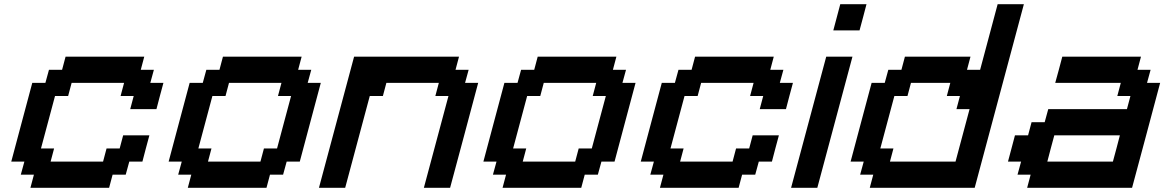

<svg xmlns="http://www.w3.org/2000/svg" viewBox="-20 -895 5549 915"><path d="M125 0H500L516.6 -62.5H579.1L596.2 -125H658.7Q664.1 -145.5 675 -187.3Q686 -229 691.9 -250H566.9L550.3 -187.5H487.8L471.2 -125H221.2L237.8 -187.5H175.3Q186.5 -229 208.7 -312.3Q231 -395.5 242.2 -437.5H304.7L321.3 -500H571.3L554.7 -437.5H617.2L600.6 -375H725.6Q731 -395.5 741.9 -437.3Q752.9 -479 758.8 -500H696.3L713.4 -562.5H650.9L667.5 -625H292.5L275.9 -562.5H213.4L196.3 -500H133.8Q117.2 -437.5 83.7 -312.5Q50.3 -187.5 33.7 -125H96.2L79.1 -62.5H141.6Z M875 0H1250L1266.6 -62.5H1329.1L1346.2 -125H1408.7Q1425.3 -187.5 1458.7 -312.5Q1492.2 -437.5 1508.8 -500H1446.3L1463.4 -562.5H1400.9L1417.5 -625H1042.5L1025.9 -562.5H963.4L946.3 -500H883.8Q867.2 -437.5 833.7 -312.5Q800.3 -187.5 783.7 -125H846.2L829.1 -62.5H891.6ZM1221.2 -125H971.2L987.8 -187.5H925.3Q936.5 -229 958.7 -312.3Q981 -395.5 992.2 -437.5H1054.7L1071.3 -500H1321.3L1304.7 -437.5H1367.2Q1356 -396 1333.7 -312.5Q1311.5 -229 1300.3 -187.5H1237.8Z M2000 0H2125Q2147.5 -83 2192.1 -250Q2236.8 -417 2258.8 -500H2196.3L2213.4 -562.5H2150.9L2167.5 -625H1667.5Q1639.6 -520.5 1583.7 -312.3Q1527.8 -104 1500 0H1625L1742.2 -437.5H1804.7L1821.3 -500H2071.3L2054.7 -437.5H2117.2Z M2375 0H2750L2766.6 -62.5H2829.1L2846.2 -125H2908.7Q2925.3 -187.5 2958.7 -312.5Q2992.2 -437.5 3008.8 -500H2946.3L2963.4 -562.5H2900.9L2917.5 -625H2542.5L2525.9 -562.5H2463.4L2446.3 -500H2383.8Q2367.2 -437.5 2333.7 -312.5Q2300.3 -187.5 2283.7 -125H2346.2L2329.1 -62.5H2391.6ZM2721.2 -125H2471.2L2487.8 -187.5H2425.3Q2436.5 -229 2458.7 -312.3Q2481 -395.5 2492.2 -437.5H2554.7L2571.3 -500H2821.3L2804.7 -437.5H2867.2Q2856 -396 2833.7 -312.5Q2811.5 -229 2800.3 -187.5H2737.8Z M3125 0H3500L3516.6 -62.5H3579.1L3596.2 -125H3658.7Q3664.1 -145.5 3675 -187.3Q3686 -229 3691.9 -250H3566.9L3550.3 -187.5H3487.8L3471.2 -125H3221.2L3237.8 -187.5H3175.3Q3186.5 -229 3208.7 -312.3Q3231 -395.5 3242.2 -437.5H3304.7L3321.3 -500H3571.3L3554.7 -437.5H3617.2L3600.6 -375H3725.6Q3731 -395.5 3741.9 -437.3Q3752.9 -479 3758.8 -500H3696.3L3713.4 -562.5H3650.9L3667.5 -625H3292.5L3275.9 -562.5H3213.4L3196.3 -500H3133.8Q3117.2 -437.5 3083.7 -312.5Q3050.3 -187.5 3033.7 -125H3096.2L3079.1 -62.5H3141.6Z M3750 0H3875Q3902.8 -104 3958.7 -312.3Q4014.6 -520.5 4042.5 -625H3917.5Q3889.6 -520.5 3833.7 -312.3Q3777.8 -104 3750 0ZM3951.2 -750H4076.2Q4082 -771 4093 -812.5Q4104 -854 4109.4 -875H3984.4Q3979 -854 3967.8 -812.5Q3956.5 -771 3951.2 -750Z M4125 0H4625Q4664.1 -146 4742.2 -437.5Q4820.3 -729 4859.4 -875H4734.4L4650.9 -562.5H4588.4L4605 -625H4292.5L4275.9 -562.5H4213.4L4196.3 -500H4133.8Q4117.2 -437.5 4083.7 -312.5Q4050.3 -187.5 4033.7 -125H4096.2L4079.1 -62.5H4141.6ZM4533.7 -125H4221.2L4237.8 -187.5H4175.3Q4186.5 -229 4208.7 -312.3Q4231 -395.5 4242.2 -437.5H4304.7L4321.3 -500H4508.8L4492.2 -437.5H4554.7L4538.1 -375H4600.6Q4589.4 -333 4567.1 -249.8Q4544.9 -166.5 4533.7 -125Z M4875 0H5375Q5397.5 -83 5442.1 -250Q5486.8 -417 5508.8 -500H5446.3L5463.4 -562.5H5400.9L5417.5 -625H5042.5Q5037.1 -604 5025.9 -562.3Q5014.6 -520.5 5008.8 -500H5321.3L5304.7 -437.5H5367.2L5350.6 -375H4975.6L4958.5 -312.5H4896L4879.4 -250H4816.9Q4811.5 -229 4800.3 -187.3Q4789.1 -145.5 4783.7 -125H4846.2L4829.1 -62.5H4891.6ZM5283.7 -125H4971.2Q4976.6 -145.5 4987.5 -187.3Q4998.5 -229 5004.4 -250H5316.9Q5311.5 -229 5300.5 -187.3Q5289.6 -145.5 5283.7 -125Z"/></svg>

Font: Faithful 32x
Style: Oblique
Weight: 400
Foundry: Faithful Resource Pack
Version: Version 1.0; January 27, 2023